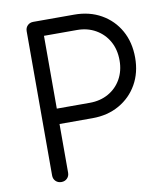

<svg xmlns="http://www.w3.org/2000/svg" viewBox="-86 -851 785 922"><g transform="rotate(-10 306.0 -390.5)"><path d="M139 0Q122 0 111 -11Q100 -22 100 -39V-742Q100 -759 111 -770Q122 -781 139 -781H339Q413 -781 470 -748.5Q527 -716 559 -659Q591 -602 591 -527Q591 -454 559 -397.5Q527 -341 470 -308.5Q413 -276 339 -276H178V-39Q178 -22 167 -11Q156 0 139 0ZM178 -351H339Q390 -351 430 -373.5Q470 -396 492.5 -436Q515 -476 515 -527Q515 -580 492.5 -620Q470 -660 430 -683Q390 -706 339 -706H178Z"/></g></svg>

Font: Comfortaa
Style: Regular
Weight: 400
Designer: Johan Aakerlund
Foundry: Johan Aakerlund
Version: Version 3.104; ttfautohint (v1.8.1.43-b0c9)